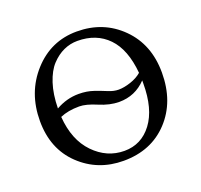

<svg xmlns="http://www.w3.org/2000/svg" viewBox="-118 -790 976 932"><g transform="rotate(-20 370.5 -324.0)"><path d="M689 -329Q689 -179 600.5 -84.5Q512 10 369 10Q236 10 144 -78Q52 -166 52 -310Q52 -457 143 -557.5Q234 -658 368 -658Q505 -658 597 -566.5Q689 -475 689 -329ZM586 -326Q529 -266 446 -266Q398 -266 344 -289Q290 -312 255 -312Q197 -312 156 -294Q165 -172 232 -103Q299 -34 389 -34Q477 -34 531.5 -106.5Q586 -179 586 -310Q586 -315 586 -326ZM584 -366Q573 -490 513 -552Q453 -614 355 -614Q318 -614 284 -598.5Q250 -583 221 -552Q192 -521 174 -466Q156 -411 155 -338Q211 -370 273 -370Q315 -370 349.5 -358Q384 -346 411.5 -334.5Q439 -323 464 -323Q492 -323 526.5 -334.5Q561 -346 584 -366Z"/></g></svg>

Font: Libertinus Sans
Style: Regular
Weight: 400
Designer: Philipp H. Poll
Foundry: Khaled Hosny
Version: Version 6.1